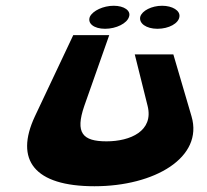

<svg xmlns="http://www.w3.org/2000/svg" viewBox="-20 -648 719 667"><path d="M375.1 -628C339.1 -628 302.5 -611 292.3 -590C282.8 -567 305.9 -548 344.9 -548C383.9 -548 421.8 -567 428.3 -590C435.5 -611 411.1 -628 375.1 -628ZM543.1 -628C507.1 -628 473.5 -611 467.3 -590C461.8 -567 487.9 -548 526.9 -548C566.9 -548 600.8 -567 603.3 -590C606.5 -611 579.1 -628 543.1 -628ZM582.2 -459H448.2L492.8 -280C514.5 -193 433 -157 350 -157C267 -157 240.5 -186 272.8 -280L359.5 -526H234.5L101.3 -244C30.1 -92 99.2 -1 308.2 -1C517.2 -1 687.5 -101 645.3 -244Z"/></svg>

Font: Hussar Milosc
Style: Obl
Weight: 700
Foundry: Cannot Into Space Fonts
Version: Version 1.02